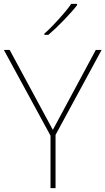

<svg xmlns="http://www.w3.org/2000/svg" viewBox="-20 -972 545 992"><path d="M253 -301 475 -714H505L267 -275V0H241V-271L0 -714H30ZM378 -945Q365 -928 347.5 -908.5Q330 -889 310.5 -868.5Q291 -848 270.5 -828.5Q250 -809 230 -792H209V-798Q232 -818 258.5 -846Q285 -874 309.5 -902.5Q334 -931 348 -952H378Z"/></svg>

Font: Noto Sans Hebrew Thin Thin
Style: Regular
Weight: 250
Version: Version 3.001